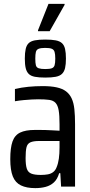

<svg xmlns="http://www.w3.org/2000/svg" viewBox="-20 -962 465 990"><path d="M162 8Q117 8 88 -6Q59 -20 46 -52.5Q33 -85 33 -141Q33 -200 44.5 -232.5Q56 -265 84 -278.5Q112 -292 160 -292Q171 -292 185.5 -292Q200 -292 216.5 -291.5Q233 -291 250.5 -290Q268 -289 287 -288V-322Q287 -367 282.5 -393Q278 -419 266.5 -431.5Q255 -444 233.5 -447Q212 -450 177 -450Q163 -450 144 -449Q125 -448 103 -446Q81 -444 57 -440V-503Q90 -511 126 -514.5Q162 -518 200 -518Q243 -518 272.5 -511.5Q302 -505 320.5 -491Q339 -477 349.5 -454.5Q360 -432 363.5 -399Q367 -366 367 -322V0H295L291 -69H285Q276 -38 258 -21.5Q240 -5 215.5 1.5Q191 8 162 8ZM190 -60Q211 -60 227 -63Q243 -66 254.5 -75Q266 -84 272 -100Q280 -119 283.5 -144.5Q287 -170 287 -202V-235H182Q152 -235 136.5 -228Q121 -221 116.5 -202Q112 -183 112 -147Q112 -112 118 -93Q124 -74 141 -67Q158 -60 190 -60ZM213 -562Q181 -562 160 -566Q139 -570 128 -581Q117 -592 112.5 -611Q108 -630 108 -660Q108 -690 112.5 -709.5Q117 -729 128 -739.5Q139 -750 160 -754Q181 -758 213 -758Q246 -758 267 -754Q288 -750 299.5 -739.5Q311 -729 315.5 -709.5Q320 -690 320 -660Q320 -630 315.5 -611Q311 -592 299.5 -581Q288 -570 267 -566Q246 -562 213 -562ZM213 -606Q236 -606 247 -610Q258 -614 261.5 -625.5Q265 -637 265 -660Q265 -682 261.5 -694Q258 -706 247 -710.5Q236 -715 213 -715Q191 -715 179.5 -710.5Q168 -706 165 -694Q162 -682 162 -660Q162 -637 165 -625.5Q168 -614 179.5 -610Q191 -606 213 -606ZM176 -801V-806L230 -942H313V-937L236 -801Z"/></svg>

Font: Saira Condensed Medium
Style: Regular
Weight: 500
Width: 3
Designer: Hector Gatti with collaboration of the Omnibus-Type team
Foundry: Omnibus-Type
Version: Version 1.101